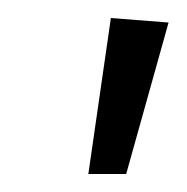

<svg xmlns="http://www.w3.org/2000/svg" viewBox="-20 -792 207 213"><path d="M167 -767 120 -599H78L103 -772Z"/></svg>

Font: Fira Sans Light
Style: Italic
Weight: 300
Italic angle: -8°
Designer: bBox Type GmbH & Carrois Corporate GbR & Edenspiekermann AG
Foundry: bBox Type GmbH & Carrois Corporate GbR & Edenspiekermann AG
Version: Version 4.301